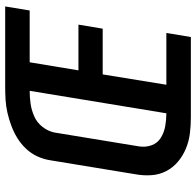

<svg xmlns="http://www.w3.org/2000/svg" viewBox="-28 -748 775 760"><g transform="rotate(-90 360.0 -367.5)"><path d="M276 0H594L610 -97H405L446 -349H627L643 -445H462L494 -638H699L715 -735H397Q371 -735 345.5 -733.5Q320 -732 294 -726Q268 -720 242.5 -710.5Q217 -701 193.5 -686.5Q170 -672 151 -651.5Q132 -631 121 -606.5Q110 -582 106 -556L51 -221Q45 -189 47 -157Q49 -125 63 -98Q77 -71 100 -51.5Q123 -32 151.5 -20Q180 -8 211.5 -4Q243 0 276 0ZM292 -97Q266 -97 241 -101.5Q216 -106 195 -119Q174 -132 165.5 -155.5Q157 -179 161 -205L216 -540Q221 -565 238 -587Q255 -609 280 -620Q305 -631 330.5 -634.5Q356 -638 381 -638Z"/></g></svg>

Font: Iosevka Sparkle SmBdObl
Style: Regular
Weight: 600
Italic angle: -9°
Designer: Belleve Invis
Foundry: Belleve Invis
Version: Version 4.5.0; ttfautohint (v1.8.3)